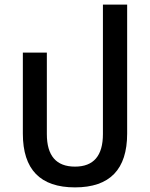

<svg xmlns="http://www.w3.org/2000/svg" viewBox="-20 -800 649 832"><path d="M79 -221V-572H183V-219Q183 -78 305 -78Q426 -78 426 -219V-780H531V-221Q531 12 305 12Q79 12 79 -221Z"/></svg>

Font: Anuphan Medium
Style: Regular
Weight: 500
Designer: Mike Abbink, Paul van der Laan, Pieter van Rosmalen, Mint Tantisuwanna
Foundry: Bold Monday; Cadson Demak
Version: Version 3.002;hotconv 1.0.109;makeotfexe 2.5.65596